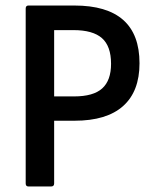

<svg xmlns="http://www.w3.org/2000/svg" viewBox="-20 -675 561 695"><path d="M83 0Q73 0 73 -11V-644Q73 -655 83 -655H249Q485 -655 485 -446Q485 -344 425.5 -291Q366 -238 250 -238H176V-11Q176 0 165 0ZM176 -326H248Q318 -326 350 -355Q382 -384 382 -444Q382 -508 349 -537Q316 -566 246 -566H176Z"/></svg>

Font: Sofia Sans Extra Cond
Style: Bold
Weight: 700
Width: 1
Designer: Botio Nikoltchev, Ani Petrova
Foundry: lettersoup
Version: Version 4.100; ttfautohint (v1.8.3)